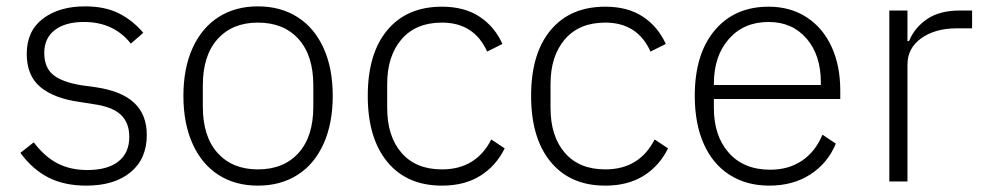

<svg xmlns="http://www.w3.org/2000/svg" viewBox="-20 -570 3089 603"><path d="M44 -90 86 -123Q120 -78 160.5 -57Q201 -36 254 -36Q318 -36 352 -63Q386 -90 386 -140Q386 -185 359 -210Q332 -235 273 -243L229 -250Q150 -261 107 -296.5Q64 -332 64 -401Q64 -473 115 -511.5Q166 -550 247 -550Q310 -550 353.5 -528Q397 -506 430 -467L391 -433Q337 -501 244 -501Q185 -501 152 -475.5Q119 -450 119 -404Q119 -358 147 -335Q175 -312 237 -302L281 -296Q362 -284 401.5 -247Q441 -210 441 -146Q441 -71 390 -29Q339 13 251 13Q182 13 132 -12.5Q82 -38 44 -90Z M556 -269Q556 -356 585 -419.5Q614 -483 666.5 -516.5Q719 -550 790 -550Q861 -550 914 -516.5Q967 -483 996 -419.5Q1025 -356 1025 -269Q1025 -182 996 -118Q967 -54 914 -20.5Q861 13 790 13Q719 13 666.5 -20.5Q614 -54 585 -118Q556 -182 556 -269ZM964 -235V-302Q964 -396 917.5 -447.5Q871 -499 790 -499Q710 -499 663.5 -447.5Q617 -396 617 -302V-235Q617 -141 663.5 -89.5Q710 -38 790 -38Q871 -38 917.5 -89.5Q964 -141 964 -235Z M1135 -269Q1135 -402 1196.5 -475.5Q1258 -549 1368 -549Q1438 -549 1485.5 -518Q1533 -487 1558 -432L1510 -408Q1469 -499 1368 -499Q1286 -499 1241 -446.5Q1196 -394 1196 -306V-231Q1196 -142 1241 -90Q1286 -38 1368 -38Q1475 -38 1523 -132L1565 -104Q1538 -49 1488.5 -18Q1439 13 1368 13Q1258 13 1196.5 -61.5Q1135 -136 1135 -269Z M1648 -269Q1648 -402 1709.5 -475.5Q1771 -549 1881 -549Q1951 -549 1998.5 -518Q2046 -487 2071 -432L2023 -408Q1982 -499 1881 -499Q1799 -499 1754 -446.5Q1709 -394 1709 -306V-231Q1709 -142 1754 -90Q1799 -38 1881 -38Q1988 -38 2036 -132L2078 -104Q2051 -49 2001.5 -18Q1952 13 1881 13Q1771 13 1709.5 -61.5Q1648 -136 1648 -269Z M2162 -269Q2162 -400 2224.5 -474.5Q2287 -549 2394 -549Q2462 -549 2513 -516Q2564 -483 2591.5 -423.5Q2619 -364 2619 -285V-259H2222V-231Q2222 -143 2269 -90Q2316 -37 2399 -37Q2457 -37 2499 -65.5Q2541 -94 2563 -147L2605 -119Q2580 -58 2525.5 -22.5Q2471 13 2396 13Q2325 13 2272 -20.5Q2219 -54 2190.5 -117.5Q2162 -181 2162 -269ZM2222 -303H2558V-311Q2558 -397 2513 -449Q2468 -501 2394 -501Q2316 -501 2269 -447.5Q2222 -394 2222 -307Z M2773 0V-537H2830V-441H2835Q2852 -483 2891.5 -510Q2931 -537 2995 -537H3033V-481H2985Q2917 -481 2873.5 -450Q2830 -419 2830 -367V0Z"/></svg>

Font: IBM Plex Sans JP Light
Style: Regular
Weight: 300
Designer: Mike Abbink; Paul van der Laan; Pieter van Rosmalen; Wujin Sim; Yejin Wi; Jinhee Kim; Boomi Park; Yona Kim; Kichan Ma
Foundry: Sandoll Inc.
Version: Version 1.002